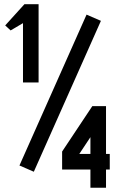

<svg xmlns="http://www.w3.org/2000/svg" viewBox="-20 -779 565 901"><path d="M271.5 -67.9 413.1 -280.8H477.5V-56.6H495.1V16.6H477.5V102.1H404.3V16.6H271.5ZM386.2 -710.4 453.6 -681.2 138.7 26.9 71.3 -2.4ZM404.3 -135.3 352.1 -56.6H404.3ZM161.1 -759.3V-392.1H87.9V-670.4L29.8 -636.2L4.4 -659.7L94.7 -759.3Z"/></svg>

Font: Anka/Coder Condensed
Style: Regular
Weight: 400
Width: 4
Monospace: yes
Version: Version 1.100